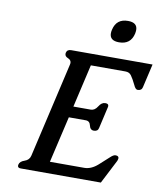

<svg xmlns="http://www.w3.org/2000/svg" viewBox="-98 -992 920 1081"><g transform="rotate(10 362.0 -451.5)"><path d="M545.9 -913.1Q599.6 -913.1 599.6 -870.6Q599.6 -861.3 597.2 -849.6Q582.5 -785.6 516.1 -785.6Q462.4 -785.6 462.4 -828.1Q462.4 -837.9 465.3 -849.6Q480 -913.1 545.9 -913.1ZM250 -55.7H446.3Q485.4 -55.7 522.5 -88.4Q559.1 -121.1 580.1 -140.6Q596.2 -155.8 607.9 -155.8Q626.5 -155.8 626.5 -142.1Q626.5 -139.2 625.5 -135.7Q624 -128.4 621.1 -123.5L552.7 9.8H94.2Q77.1 9.8 77.1 -3.9Q77.1 -6.8 78.1 -10.3Q82.5 -28.3 108.9 -37.1Q135.3 -45.9 141.1 -71.3L266.1 -613.8Q267.1 -618.7 267.6 -623Q267.6 -640.1 249.5 -647.5Q231 -654.8 231 -669.4Q231 -672.4 231.4 -675.3Q235.8 -695.3 258.8 -695.3H724.1L692.9 -560.1Q688.5 -540 665.5 -540Q653.3 -540 642.6 -564.5Q626.5 -597.7 614.3 -614.3Q603 -630.4 580.6 -630.4Q580.1 -630.4 579.1 -630.4H382.8L326.2 -384.8H425.8Q448.2 -384.8 463.9 -410.2Q479 -435.1 500 -435.1Q500.5 -435.1 501 -435.1Q519 -435.1 519 -421.4Q519 -418.5 518.1 -415L489.7 -291Q485.4 -271 462.9 -271Q441.9 -271 436.5 -295.9Q431.2 -320.8 408.2 -320.8H311.5Z"/></g></svg>

Font: Caudex
Style: Bold
Weight: 700
Italic angle: -13°
Version: Version 1.04